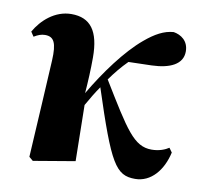

<svg xmlns="http://www.w3.org/2000/svg" viewBox="-61 -538 654 618"><g transform="rotate(10 265.5 -228.5)"><path d="M84 15 220 -8C219 -69 218 -130 217 -191C230 -214 243 -236 257 -256C334 -19 355 15 418 15C470 15 507 -30 520 -89L510 -103C498 -95 479 -87 454 -87C396 -87 367 -136 276 -285C293 -309 311 -331 332 -352L408 -354C467 -356 508 -375 508 -417C508 -452 483 -468 459 -472C428 -470 399 -454 367 -427C313 -382 256 -304 212 -229C215 -268 217 -307 217 -346C217 -433 187 -472 125 -472C71 -472 29 -433 7 -394L17 -379C30 -387 41 -391 53 -391C82 -391 92 -372 89 -314L81 -170L71 4Z"/></g></svg>

Font: Source Serif 4 Display
Style: Bold
Weight: 700
Designer: Frank Grießhammer
Foundry: Adobe Systems Incorporated
Version: Version 4.004;hotconv 1.0.117;makeotfexe 2.5.65602